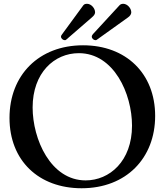

<svg xmlns="http://www.w3.org/2000/svg" viewBox="-20 -980 870 1014"><path d="M410.9 14.2C646.7 14.2 799.4 -144.9 799.4 -367.9C799.4 -592.3 645.2 -740.8 418.7 -740.8C185 -740.8 30.2 -583.1 30.2 -357.2C30.2 -131.4 185 14.2 410.9 14.2ZM152.3 -412.3C152.3 -595.5 266.7 -699.2 396.3 -699.2C582 -699.2 677.2 -484.4 677.2 -316.4C677.2 -128.6 558.2 -27.3 432.2 -27.3C247.5 -27.3 152.3 -245 152.3 -412.3ZM302.2 -786.2C302.2 -776.6 312.9 -767.8 322.4 -767.8C324.6 -767.8 327.1 -768.1 329.2 -770.2L465.2 -888.1C475.5 -897 481.9 -904.8 482.2 -914.8C482.2 -936.4 461.3 -959.9 440 -959.9C432.9 -959.9 425.1 -958.8 420.1 -952.1L308.2 -799.4C304.7 -794.4 301.8 -790.8 302.2 -786.2ZM464.8 -786.2C464.8 -776.6 475.1 -767.8 484.7 -767.8C487.2 -767.8 489.3 -768.5 491.5 -770.2L656.2 -888.1C667.3 -896 672.9 -904.8 673.3 -914.8C673.3 -936.4 652.3 -959.9 631 -959.9C623.9 -959.9 616.5 -958.1 611.2 -952.1L470.5 -799.4C467 -794.7 464.5 -790.8 464.8 -786.2Z"/></svg>

Font: Margiela Serif Medium
Style: Regular
Weight: 500
Designer: Andreas Faust, Stefan Endress
Version: Version 1.002;FEAKit 1.0